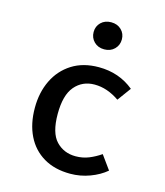

<svg xmlns="http://www.w3.org/2000/svg" viewBox="-119 -886 853 991"><g transform="rotate(15 307.5 -391.0)"><path d="M352.3 -80.5Q390.3 -80.5 423.1 -93.8Q455.9 -107.2 485.6 -127.7L539 -53.8Q503.6 -23.6 453.1 -4.9Q402.6 13.8 348.7 13.8Q265.6 13.8 206.4 -21.3Q147.2 -56.4 116.2 -119.7Q85.1 -183.1 85.1 -268.2Q85.1 -350.8 116.7 -415.6Q148.2 -480.5 207.7 -518.2Q267.2 -555.9 350.8 -555.9Q459.5 -555.9 538.5 -490.8L485.6 -418.5Q453.8 -440.5 420.5 -452.1Q387.2 -463.6 352.8 -463.6Q288.2 -463.6 247.7 -416.4Q207.2 -369.2 207.2 -268.2Q207.2 -166.7 248.2 -123.6Q289.2 -80.5 352.3 -80.5ZM352.3 -796.4Q385.6 -796.4 406.7 -775.9Q427.7 -755.4 427.7 -724.6Q427.7 -693.8 406.7 -672.8Q385.6 -651.8 352.3 -651.8Q319 -651.8 297.9 -672.8Q276.9 -693.8 276.9 -724.6Q276.9 -755.4 297.9 -775.9Q319 -796.4 352.3 -796.4Z"/></g></svg>

Font: Fira Code Medium
Style: Regular
Weight: 500
Designer: Carrois Corporate, Edenspiekermann AG, Nikita Prokopov
Foundry: Carrois Corporate, Edenspiekermann AG, Nikita Prokopov
Version: Version 6.002